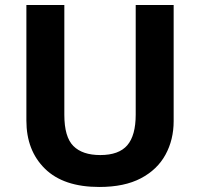

<svg xmlns="http://www.w3.org/2000/svg" viewBox="-20 -734 796 764"><path d="M671 -252Q671 -178 638.5 -118.5Q606 -59 540.5 -24.5Q475 10 375 10Q233 10 159 -62.5Q85 -135 85 -254V-714H236V-277Q236 -189 272 -153Q308 -117 379 -117Q453 -117 486.5 -156Q520 -195 520 -278V-714H671Z"/></svg>

Font: Noto Sans Gurmukhi
Style: Bold
Weight: 700
Designer: Jelle Bosma - Monotype Design Team
Foundry: Monotype Imaging Inc.
Version: Version 2.004; ttfautohint (v1.8.4.7-5d5b)